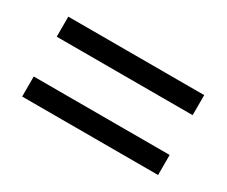

<svg xmlns="http://www.w3.org/2000/svg" viewBox="-58 -568 666 564"><g transform="rotate(30 274.5 -286.5)"><path d="M44 -354V-422H505V-354ZM44 -151V-219H505V-151Z"/></g></svg>

Font: Nunito Sans 7pt SemiCondensed Medium
Style: Regular
Weight: 500
Width: 4
Designer: Vernon Adams
Foundry: Vernon Adams
Version: Version 3.101;gftools[0.9.27]